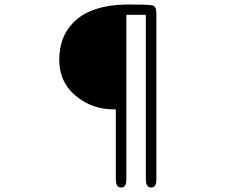

<svg xmlns="http://www.w3.org/2000/svg" viewBox="-20 -779 1040 857"><path d="M521 58Q497 58 497 22V-286Q497 -291 492 -291H487Q395 -291 326 -345Q245 -407 244.5 -510.5Q244 -614 307 -678Q386 -759 556 -759Q643 -759 660.5 -755Q678 -751 678 -718V22Q678 58 655 58Q631 58 631 22V-708Q631 -713 626 -713H549Q544 -713 544 -708V22Q544 58 521 58Z"/></svg>

Font: Resource Han Rounded KR Light
Style: Regular
Weight: 300
Designer: Cyano Hao (round all glyphs); Ryoko NISHIZUKA 西塚涼子 (kana, bopomofo & ideographs); Paul D. Hunt (Latin, Greek & Cyrillic)
Foundry: Cyano Hao
Version: 0.990